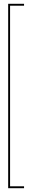

<svg xmlns="http://www.w3.org/2000/svg" viewBox="-20 -770 172 1010"><path d="M23 220V-750H106.5V-740H33V210H106.5V220Z"/></svg>

Font: Imbue 100pt
Style: Regular
Weight: 400
Designer: Tyler Finck
Foundry: Etcetera Type Company
Version: Version 1.102; ttfautohint (v1.8.3)